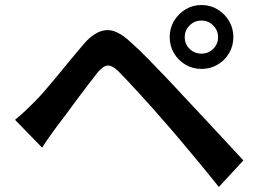

<svg xmlns="http://www.w3.org/2000/svg" viewBox="-20 -757 1040 766"><path d="M717 -609Q717 -581 736.5 -562Q756 -543 784 -543Q811 -543 830.5 -562Q850 -581 850 -609Q850 -636 830.5 -655.5Q811 -675 784 -675Q756 -675 736.5 -655.5Q717 -636 717 -609ZM657 -609Q657 -644 674 -673Q691 -702 720 -719.5Q749 -737 784 -737Q819 -737 848 -719.5Q877 -702 894 -673Q911 -644 911 -609Q911 -574 894 -545Q877 -516 848 -499Q819 -482 784 -482Q749 -482 720 -499Q691 -516 674 -545Q657 -574 657 -609ZM40 -279Q62 -297 79.5 -313.5Q97 -330 119 -352Q137 -370 159.5 -396Q182 -422 208 -453.5Q234 -485 261 -518Q288 -551 313 -580Q356 -631 400.5 -636.5Q445 -642 501 -589Q535 -559 570.5 -522.5Q606 -486 641 -449.5Q676 -413 705 -381Q739 -345 781.5 -299.5Q824 -254 868.5 -206Q913 -158 951 -117L853 -11Q819 -54 781 -100Q743 -146 706 -190Q669 -234 639 -268Q617 -294 590.5 -323.5Q564 -353 538 -381.5Q512 -410 489.5 -434Q467 -458 453 -472Q427 -497 409 -495.5Q391 -494 368 -466Q352 -446 331.5 -419Q311 -392 289 -362.5Q267 -333 246.5 -305Q226 -277 210 -257Q194 -235 177 -211Q160 -187 148 -168Z"/></svg>

Font: Noto Sans JP Thin SemiBold
Style: Regular
Weight: 600
Version: Version 2.004-H2;hotconv 1.0.118;makeotfexe 2.5.65603